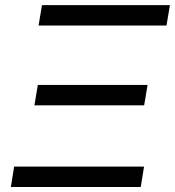

<svg xmlns="http://www.w3.org/2000/svg" viewBox="-20 -748 700 768"><path d="M23.4 0 36.6 -81.5H556.2L543 0ZM117.7 -326.7 131.3 -408.2H570.3L556.6 -326.7ZM134.3 -646 147.9 -727.5H659.7L646 -646Z"/></svg>

Font: Inter Variable
Style: Italic
Weight: 400
Italic angle: -9.39999°
Designer: Rasmus Andersson
Foundry: rsms
Version: Version 4.001;git-9221beed3